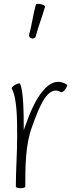

<svg xmlns="http://www.w3.org/2000/svg" viewBox="-20 -990 408 1018"><path d="M169 -796C183 -850 204 -901 219 -955C220 -959 209 -965 196 -968C182 -971 171 -970 170 -965C155 -912 149 -857 134 -804C133 -796 139 -788 149 -786C158 -784 167 -789 169 -796ZM114 0C114 -107 115 -224 149 -315C187 -422 233 -544 304 -501C308 -499 317 -505 326 -516C334 -527 338 -538 335 -541C240 -602 163 -465 115 -325C112 -317 109 -308 106 -300C106 -393 104 -514 86 -546C83 -550 72 -547 60 -540C48 -533 40 -525 42 -521C71 -470 71 -354 71 -267C71 -178 64 -89 64 0C64 4 75 8 89 8C103 8 114 4 114 0Z"/></svg>

Font: Nupuram Condensed Thin
Style: Regular
Weight: 100
Width: 3
Designer: Santhosh Thottingal (santhosh.thottingal@gmail.com)
Foundry: SMC
Version: Version 1.000